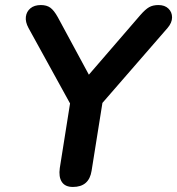

<svg xmlns="http://www.w3.org/2000/svg" viewBox="-20 -733 702 761"><path d="M269 8Q238 8 225 -12Q212 -32 217 -67L264 -363L278 -286L93 -622Q80 -646 82.5 -666.5Q85 -687 100.5 -700Q116 -713 142 -713Q165 -713 179.5 -702.5Q194 -692 209 -665L343 -417H315L536 -673Q556 -696 571 -704.5Q586 -713 608 -713Q633 -713 647.5 -699Q662 -685 662 -664Q662 -643 644 -622L352 -286L392 -363L343 -56Q333 8 269 8Z"/></svg>

Font: Nunito Variable Extra Light
Style: Italic
Weight: 200
Italic angle: -9°
Designer: Vernon Adams
Foundry: Vernon Adams
Version: Version 3.602